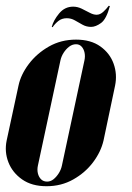

<svg xmlns="http://www.w3.org/2000/svg" viewBox="-26 -638 457 664"><path d="M-3 -152Q-11 -113 3 -77Q17 -41 50.5 -17.5Q84 6 135 6Q186 6 227.5 -17.5Q269 -41 296 -77Q323 -113 332 -152L372 -342Q380 -381 367 -417.5Q354 -454 321 -477.5Q288 -501 237 -501Q185 -501 143 -477Q101 -453 73.5 -416.5Q46 -380 38 -342ZM183 -429Q186 -443 194 -455.5Q202 -468 213 -476.5Q224 -485 237 -485Q249 -485 256.5 -476.5Q264 -468 266.5 -455.5Q269 -443 266 -429L188 -65Q185 -51 177 -38.5Q169 -26 159 -18Q149 -10 137 -10Q124 -10 116 -18Q108 -26 105 -38.5Q102 -51 105 -65ZM354 -617 350 -618Q342 -607 331 -597Q320 -587 308 -587Q297 -587 284 -594Q271 -601 256.5 -608Q242 -615 227 -615Q198 -615 178.5 -591.5Q159 -568 153 -545L156 -544Q164 -556 176 -565.5Q188 -575 205 -575Q220 -575 233 -567.5Q246 -560 259.5 -552.5Q273 -545 289 -545Q305 -545 323.5 -558.5Q342 -572 354 -617Z"/></svg>

Font: Emberly Black
Style: Italic
Weight: 900
Italic angle: -12°
Designer: Rajesh Rajput
Foundry: Rajesh Rajput
Version: Version 1.000